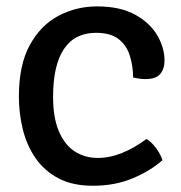

<svg xmlns="http://www.w3.org/2000/svg" viewBox="-20 -579 578 612"><path d="M404.4 -331.8Q404 -368.9 393.8 -401.6Q383.6 -434.4 358 -454.4Q332.4 -474.4 286.4 -474.4Q218.4 -474.4 183.8 -422.8Q149.2 -371.2 149.2 -270.7Q149.2 -203.9 167.6 -160.6Q185.9 -117.4 218 -96.5Q250.1 -75.6 291.5 -75.6Q330.4 -75.6 369.8 -91.7Q409.1 -107.8 446.6 -135.9Q458.1 -129.5 468.6 -117.8Q479.1 -106.1 486.9 -92.8Q494.7 -79.6 497.7 -68.2Q459.4 -34.4 402.9 -10.6Q346.4 13.1 276.4 13.1Q210.6 13.1 165.4 -11.1Q120.2 -35.4 92.5 -76.1Q64.8 -116.9 52.5 -167.6Q40.2 -218.3 40.2 -271.1Q40.2 -372 75 -435.4Q109.9 -498.9 166.6 -528.7Q223.3 -558.6 289 -558.6Q363.1 -558.6 410.7 -532.2Q458.3 -505.9 481.4 -466.1Q504.4 -426.4 504.4 -386.4Q504.4 -359.7 490.8 -343.3Q477.1 -326.9 443.5 -326.9Q433.6 -326.9 424.1 -328.3Q414.6 -329.6 404.4 -331.8Z"/></svg>

Font: Signika SC
Style: Regular
Weight: 300
Designer: Anna Giedryś
Foundry: Anna Giedryś
Version: Version 2.000